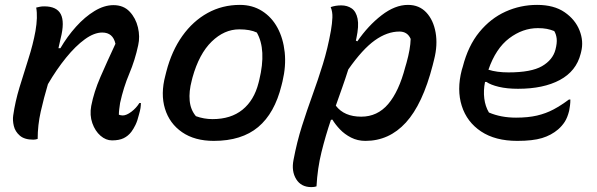

<svg xmlns="http://www.w3.org/2000/svg" viewBox="-20 -565 2440 785"><path d="M128 -534Q136 -536 143.5 -537.5Q151 -539 161 -539Q212 -539 228.5 -507Q245 -475 228 -408Q224 -389 219 -368H227Q255 -416 291 -456Q327 -496 366.5 -520Q406 -544 444 -544Q485 -544 510 -517.5Q535 -491 544 -453Q553 -415 545 -380Q532 -319 508.5 -263.5Q485 -208 471 -144Q469 -130 467.5 -118.5Q466 -107 466 -96Q474 -93 482 -93Q497 -93 517 -108Q537 -123 550 -144H556Q556 -134 554.5 -123.5Q553 -113 548 -96Q542 -71 534 -54.5Q526 -38 517 -26Q504 -9 485.5 0Q467 9 438 9Q413 9 391 -10Q369 -29 357.5 -61.5Q346 -94 353 -132Q364 -189 390.5 -250Q417 -311 452 -386Q442 -432 398 -432Q365 -432 327 -404.5Q289 -377 250 -329Q211 -281 176 -221Q159 -164 146.5 -108.5Q134 -53 134 3Q125 6 116 6Q80 6 61 -10.5Q42 -27 36.5 -50Q31 -73 34 -93Q42 -149 59.5 -207Q77 -265 96 -324Q115 -383 125 -438Q135 -496 128 -534Z M961 -545Q1012 -545 1051.5 -520Q1091 -495 1114.5 -451.5Q1138 -408 1144 -351.5Q1150 -295 1135 -232L1131 -216Q1103 -102 1035.5 -45.5Q968 11 854 11Q776 11 724.5 -24.5Q673 -60 654.5 -120.5Q636 -181 656 -256L660 -272Q682 -357 725.5 -418Q769 -479 829 -512Q889 -545 961 -545ZM958 -445Q897 -445 845.5 -395Q794 -345 767 -248L764 -236Q752 -191 755.5 -153.5Q759 -116 781 -90Q814 -78 849 -78Q924 -78 971.5 -116.5Q1019 -155 1037 -226L1040 -238Q1070 -362 1030 -432Q1003 -445 958 -445Z M1332 -536Q1352 -543 1375 -543Q1400 -543 1418 -530.5Q1436 -518 1442 -488.5Q1448 -459 1437 -408Q1436 -403 1435 -399L1441 -396Q1485 -460 1540 -502.5Q1595 -545 1648 -545Q1694 -545 1723 -514Q1752 -483 1761 -432Q1770 -381 1755 -322L1749 -298Q1708 -139 1639.5 -64Q1571 11 1474 11Q1442 11 1415.5 -2.5Q1389 -16 1370 -36Q1351 -56 1339 -76L1333 -75Q1311 -10 1294.5 56.5Q1278 123 1274 197Q1265 200 1253 200Q1211 200 1191 167.5Q1171 135 1180 89Q1194 15 1214.5 -49.5Q1235 -114 1257.5 -176Q1280 -238 1300 -302.5Q1320 -367 1333 -440Q1338 -469 1339 -493Q1340 -517 1332 -536ZM1613 -436Q1563 -436 1512.5 -400Q1462 -364 1404 -281Q1392 -243 1379 -206.5Q1366 -170 1353 -133Q1387 -88 1457 -88Q1523 -88 1567 -139.5Q1611 -191 1637 -291L1642 -308Q1658 -365 1659 -406Q1646 -436 1613 -436Z M2176 -545Q2245 -545 2288.5 -515Q2332 -485 2349.5 -440.5Q2367 -396 2356 -353L2354 -345Q2336 -274 2269 -238Q2202 -202 2098 -202Q2053 -202 2019.5 -210Q1986 -218 1969 -230H1963Q1956 -195 1960 -162.5Q1964 -130 1979 -105Q2028 -84 2090 -84Q2139 -84 2175.5 -92.5Q2212 -101 2243 -117.5Q2274 -134 2306 -158H2312Q2312 -145 2310.5 -134Q2309 -123 2307 -112Q2300 -84 2289 -67Q2278 -50 2262 -36Q2234 -12 2196 -0.5Q2158 11 2095 11Q2005 11 1947 -27.5Q1889 -66 1868 -132Q1847 -198 1868 -279L1872 -292Q1894 -378 1940 -434Q1986 -490 2047 -517.5Q2108 -545 2176 -545ZM2179 -450Q2117 -450 2062 -408.5Q2007 -367 1977 -280Q2011 -269 2059 -269Q2152 -269 2196 -294.5Q2240 -320 2251 -362Q2258 -389 2256 -407Q2254 -425 2246 -438Q2231 -444 2215.5 -447Q2200 -450 2179 -450Z"/></svg>

Font: Recursive Mn Csl St Med
Style: Italic
Weight: 500
Italic angle: -15°
Monospace: yes
Version: Version 1.079;hotconv 1.0.112;makeotfexe 2.5.65598; ttfautoh